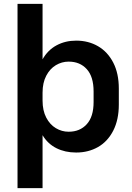

<svg xmlns="http://www.w3.org/2000/svg" viewBox="-20 -787 683 997"><path d="M597 -327V-244Q597 -165 568 -108.5Q539 -52 489 -23.5Q439 5 376 5H375Q318 5 273 -17.5Q228 -40 201 -85V190H71V-767H201V-479Q228 -527 273.5 -551.5Q319 -576 375 -576H376Q439 -576 489 -547Q539 -518 568 -462Q597 -406 597 -327ZM337 -467H336Q301 -467 270 -448.5Q239 -430 220 -393.5Q201 -357 201 -306V-265Q201 -213 220 -176.5Q239 -140 270 -121.5Q301 -103 336 -103H337Q395 -103 430.5 -142Q466 -181 466 -257V-312Q466 -389 430.5 -428Q395 -467 337 -467Z"/></svg>

Font: 카카오 큰글씨 ExtraBold
Style: Regular
Weight: 800
Designer: Park Young-rak; Lee Sang-min; Kim Jung-jin; Min Bon; Park Min-gyu;
Foundry: Kakao Corporation
Version: Version 2.003